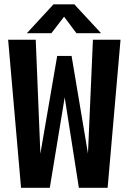

<svg xmlns="http://www.w3.org/2000/svg" viewBox="-20 -888 610 908"><path d="M458 -731H341.5L283 -809L223 -731H107L233 -867.5H331.5ZM79.5 0 18.5 -700H149L171 -160V-161.5L250.5 -623.5H318.5L396 -162L419.5 -700H550L489 0H353L286 -427.5L215.5 0Z"/></svg>

Font: League Mono Narrow SemiBold
Style: Regular
Weight: 600
Width: 3
Designer: Tyler Finck
Foundry: The League of Moveable Type / Tyler Finck
Version: Version 2.210